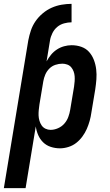

<svg xmlns="http://www.w3.org/2000/svg" viewBox="-53 -763 573 998"><path d="M94 -553Q99 -579 107.5 -604.5Q116 -630 131.5 -652.5Q147 -675 169 -693.5Q191 -712 216 -723Q241 -734 267.5 -738.5Q294 -743 319 -743V-647Q300 -647 280 -641.5Q260 -636 244.5 -623Q229 -610 219.5 -591Q210 -572 207 -553ZM-33 215 94 -553H207L189 -444Q199 -462 212 -478Q225 -494 242.5 -505.5Q260 -517 280 -522.5Q300 -528 319 -528Q346 -528 370 -519.5Q394 -511 410 -493Q426 -475 435 -451.5Q444 -428 447 -402.5Q450 -377 448 -350.5Q446 -324 442 -298L422 -178Q419 -156 413 -134.5Q407 -113 398 -92.5Q389 -72 375 -53Q361 -34 343 -20Q325 -6 302.5 1Q280 8 259 8Q234 8 211 0.5Q188 -7 171.5 -23Q155 -39 145.5 -61Q136 -83 133 -106L80 215ZM210 -88Q229 -88 248.5 -96.5Q268 -105 281.5 -120.5Q295 -136 302 -155Q309 -174 312 -193L332 -313Q334 -327 335 -340.5Q336 -354 335 -367Q334 -380 329.5 -392Q325 -404 317 -413.5Q309 -423 296.5 -427.5Q284 -432 271 -432Q253 -432 235 -426Q217 -420 203.5 -406.5Q190 -393 182.5 -375.5Q175 -358 172 -340L152 -220Q150 -206 148.5 -191.5Q147 -177 147.5 -163Q148 -149 152 -135.5Q156 -122 163.5 -111Q171 -100 183.5 -94Q196 -88 210 -88Z"/></svg>

Font: Iosevka Oblique
Style: Bold
Weight: 700
Italic angle: -9°
Monospace: yes
Designer: Belleve Invis
Foundry: Belleve Invis
Version: Version 32.5.0; ttfautohint (v1.8.4)